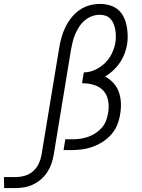

<svg xmlns="http://www.w3.org/2000/svg" viewBox="-200 -763 720 976"><path d="M-179 193 -180 137H-121Q-98 137 -74.5 130.5Q-51 124 -32.5 108Q-14 92 -3.5 69.5Q7 47 11 24L101 -520Q105 -546 112.5 -572.5Q120 -599 132 -624Q144 -649 162 -672Q180 -695 203.5 -711.5Q227 -728 254 -735.5Q281 -743 308 -743Q333 -743 356.5 -736.5Q380 -730 398 -715.5Q416 -701 427 -680Q438 -659 443 -635.5Q448 -612 449 -587Q450 -562 446 -537Q442 -513 433 -489.5Q424 -466 409.5 -444.5Q395 -423 375.5 -405Q356 -387 335 -374Q358 -361 376.5 -341Q395 -321 404 -295.5Q413 -270 414.5 -241.5Q416 -213 411 -184Q407 -156 396.5 -129.5Q386 -103 366.5 -80.5Q347 -58 322 -42Q297 -26 270 -16.5Q243 -7 215.5 -3.5Q188 0 161 0H123L132 -55H170Q190 -55 210 -58Q230 -61 249.5 -68Q269 -75 287 -87Q305 -99 319 -115.5Q333 -132 340 -152Q347 -172 350 -191Q355 -222 349.5 -252Q344 -282 325 -302.5Q306 -323 277 -331.5Q248 -340 217 -340L226 -395Q254 -395 282 -407.5Q310 -420 332 -441Q354 -462 367.5 -489Q381 -516 386 -544Q389 -561 389 -577Q389 -593 386.5 -609Q384 -625 378.5 -639.5Q373 -654 363 -665.5Q353 -677 338.5 -682.5Q324 -688 307 -688Q287 -688 267 -680.5Q247 -673 230.5 -659Q214 -645 202.5 -627Q191 -609 182.5 -589.5Q174 -570 169.5 -550.5Q165 -531 161 -511L73 24Q69 47 61.5 69Q54 91 41 111Q28 131 9.5 147.5Q-9 164 -31 174.5Q-53 185 -75.5 189Q-98 193 -121 193Z"/></svg>

Font: Iosevka Curly Slab Light
Style: Italic
Weight: 300
Italic angle: -9°
Monospace: yes
Designer: Belleve Invis
Foundry: Belleve Invis
Version: Version 22.1.2; ttfautohint (v1.8.4)